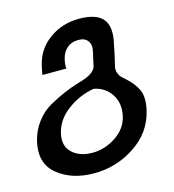

<svg xmlns="http://www.w3.org/2000/svg" viewBox="-103 -506 770 852"><g transform="rotate(-15 282.0 -80.0)"><path d="M124 -262Q141 -335 200.5 -377.5Q260 -420 337 -420Q411 -420 442 -388.5Q473 -357 462 -290Q454 -249 449 -226L437 -174Q433 -158 438.5 -144Q444 -130 450.5 -123.5Q457 -117 470 -106Q505 -75 520 -40.5Q535 -6 522 50Q500 147 413 204Q328 260 226 260Q124 260 59 207Q-6 154 17 56Q28 10 56 -27Q84 -64 119 -84Q196 -127 263 -146Q337 -166 345 -199L359 -261Q367 -292 353.5 -311Q340 -330 310 -330Q279 -330 258 -312.5Q237 -295 230 -264Q224 -240 226 -221H116Q117 -231 124 -262ZM128 52Q116 106 149.5 138Q183 170 243 170Q298 170 349 137Q400 104 413 49Q426 -9 398.5 -51Q371 -93 320 -103Q254 -92 198 -51Q142 -10 128 52Z"/></g></svg>

Font: Miedinger
Style: Bold-Italic
Weight: 700
Italic angle: -13°
Version: Version 001.000